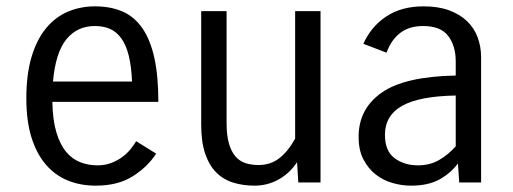

<svg xmlns="http://www.w3.org/2000/svg" viewBox="-20 -575 1616 605"><path d="M472 -91Q446 -50 399 -20Q352 10 282 10Q233 10 193 -6.5Q153 -23 124 -57Q95 -91 79 -142.5Q63 -194 63 -265Q63 -341 79.5 -396Q96 -451 125.5 -486.5Q155 -522 194.5 -538.5Q234 -555 279 -555Q329 -555 366.5 -538.5Q404 -522 429 -485.5Q454 -449 466.5 -392Q479 -335 479 -254H145Q146 -197 157.5 -158.5Q169 -120 188 -97Q207 -74 232.5 -64Q258 -54 287 -54Q311 -54 330.5 -61.5Q350 -69 365 -80Q380 -91 391 -104.5Q402 -118 409 -130ZM279 -493Q223 -493 189 -451Q155 -409 147 -318H396Q394 -367 385.5 -400.5Q377 -434 362 -454.5Q347 -475 326.5 -484Q306 -493 279 -493Z M990 -540V0H920L916 -64Q893 -29 858 -9.5Q823 10 782 10Q746 10 715 0.5Q684 -9 661.5 -31.5Q639 -54 626.5 -91Q614 -128 614 -182V-540H694V-188Q694 -148 701.5 -122.5Q709 -97 722 -82Q735 -67 753.5 -61Q772 -55 795 -55Q832 -55 859.5 -76Q887 -97 910 -138V-540Z M1427 0 1423 -60Q1401 -30 1365.5 -10Q1330 10 1275 10Q1246 10 1216.5 1.5Q1187 -7 1163.5 -25.5Q1140 -44 1125 -73Q1110 -102 1110 -144Q1110 -232 1182.5 -283Q1255 -334 1416 -337V-382Q1416 -430 1392.5 -461.5Q1369 -493 1313 -493Q1270 -493 1241.5 -471.5Q1213 -450 1198 -409L1125 -437Q1149 -491 1197 -523Q1245 -555 1315 -555Q1361 -555 1395 -542.5Q1429 -530 1451.5 -508.5Q1474 -487 1485 -457.5Q1496 -428 1496 -394V0ZM1297 -54Q1335 -54 1364 -71Q1393 -88 1416 -114V-274Q1301 -272 1247 -241.5Q1193 -211 1193 -150Q1193 -99 1223.5 -76.5Q1254 -54 1297 -54Z"/></svg>

Font: Carrois Gothic
Style: Regular
Weight: 400
Designer: Ralph du Carrois
Foundry: Ralph du Carrois
Version: Version 1.002